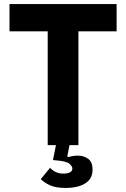

<svg xmlns="http://www.w3.org/2000/svg" viewBox="-20 -718 624 950"><path d="M306 212Q254 212 224.5 197.5Q195 183 182 168L228 112Q238 124 254.5 132.5Q271 141 294 141Q313 141 325.5 135Q338 129 338 116Q338 105 324 92.5Q310 80 263 76L242 74L257 0H216V-563H27V-698H557V-563H368V0H324L313 55L317 59Q329 56 341 54Q353 52 365 52Q395 52 416.5 68Q438 84 438 121Q438 155 419 175Q400 195 370 203.5Q340 212 306 212Z"/></svg>

Font: IBM Plex Sans
Style: Bold
Weight: 700
Designer: Mike Abbink, Paul van der Laan, Pieter van Rosmalen
Foundry: Bold Monday
Version: Version 3.201